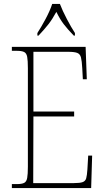

<svg xmlns="http://www.w3.org/2000/svg" viewBox="-20 -951 530 971"><path d="M40 0V-20H65Q90 -20 102 -26Q114 -32 117.5 -51Q121 -70 121 -108V-606Q121 -645 117.5 -663.5Q114 -682 102 -688Q90 -694 65 -694H40V-714H413L419 -550H399L396 -606Q394 -643 389.5 -660.5Q385 -678 370.5 -683.5Q356 -689 325 -689H149V-387H355V-362H149L148 -25H354Q384 -25 398 -30Q412 -35 416 -49.5Q420 -64 422 -94L426 -164H446L441 0ZM169 -784Q188 -813 210.5 -855Q233 -897 244 -931H283Q296 -897 318 -855Q340 -813 359 -784V-771H353Q322 -803 302.5 -828.5Q283 -854 265 -891Q245 -854 225 -828.5Q205 -803 175 -771H169Z"/></svg>

Font: Noto Serif Thai Condensed Thin
Style: Regular
Weight: 100
Width: 3
Designer: Monotype Design Team
Foundry: Monotype Imaging Inc.
Version: Version 2.001; ttfautohint (v1.8.4.7-5d5b)